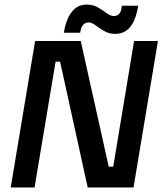

<svg xmlns="http://www.w3.org/2000/svg" viewBox="-20 -832 723 852"><path d="M27.5 0 135.8 -650H338.3L462.5 -92.5H482.5L575 -650H680.8L572.5 0H369.2L246.7 -558.3H226.7L133.3 0ZM263.3 -686.7Q268.3 -719.2 280 -747.5Q291.7 -775.8 312.5 -793.8Q333.3 -811.7 365 -811.7Q393.3 -811.7 415 -798.8Q436.7 -785.8 453.8 -773.3Q470.8 -760.8 485.8 -760.8Q500 -760.8 509.2 -770.8Q518.3 -780.8 520.8 -806.7H593.3Q588.3 -773.3 576.7 -744.6Q565 -715.8 544.2 -698.8Q523.3 -681.7 491.7 -681.7Q464.2 -681.7 442.5 -694.2Q420.8 -706.7 404.2 -719.6Q387.5 -732.5 374.2 -732.5Q341.7 -732.5 335.8 -686.7Z"/></svg>

Font: Familjen Grotesk GF Medium
Style: Italic
Weight: 500
Designer: Anders Wikstroem, Jonas Baeckman, Matilda Gysing, Kristian Moeller
Foundry: Familjen STHML AB
Version: Version 2.000; Beta; Release 4; Build 6